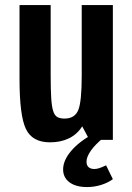

<svg xmlns="http://www.w3.org/2000/svg" viewBox="-20 -563 533 773"><path d="M184 -542.7H58.6V-244.7Q58.6 -97.1 84.4 -43.6Q110.1 10 181.3 10Q225.1 10 258.1 -6.3Q291 -22.6 311 -54.3L340.1 0H434.4V-542.7H309V-257.3Q309 -153.1 294.9 -119.4Q280.7 -85.6 239.7 -85.6Q222.1 -85.6 210.9 -91.7Q199.7 -97.9 193.9 -116.6Q188.1 -135.4 186.1 -169.9Q184 -204.3 184 -260.9ZM407.1 102.6Q389.3 111 378.9 114.2Q368.6 117.4 359.7 117.4Q345.3 117.4 336.8 110.1Q328.3 102.9 328.3 88Q328.3 68.1 346.3 42.9Q364.3 17.6 397.3 -8.9L356 -24.1Q299 6.3 266.6 44.5Q234.1 82.7 234.1 119.1Q234.1 151.9 259.8 171Q285.4 190.1 330.4 190.1Q359 190.1 386.5 181.7Q414 173.3 434.4 158.3Z"/></svg>

Font: Secuela Black
Style: Regular
Weight: 900
Designer: Fernando Haro
Foundry: deFharo
Version: Version 1.704